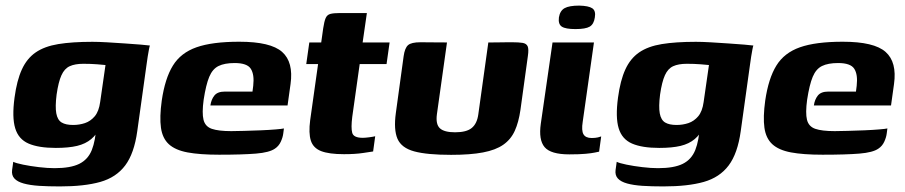

<svg xmlns="http://www.w3.org/2000/svg" viewBox="-20 -552 3261 692"><path d="M195.8 119.9Q153.5 119.9 120.7 117.8Q87.9 115.6 65.3 109.3Q42.8 103.1 32 91.4Q21.2 79.7 23.6 60.8Q24.6 55.4 25.8 45.3Q27 35.3 27.7 31.2Q37.5 36.1 63.2 41.4Q88.9 46.7 120.3 50.4Q151.7 54.1 176.6 54.1Q234.2 54.1 265.7 38.5Q297.2 22.9 310.9 -11.3Q324.5 -45.6 327.4 -100.1L344.2 -98.3Q329.2 -67.8 308.8 -50.7Q288.4 -33.6 257.9 -26.2Q227.4 -18.9 181 -18.9Q119.1 -18.9 82.9 -34.6Q46.7 -50.3 34.8 -89.8Q22.8 -129.2 32.4 -200.2Q40.7 -262.1 58.8 -301.6Q76.8 -341.1 108.5 -363Q140.2 -384.9 190.1 -393.1Q240 -401.3 313.1 -401.3Q334.8 -401.3 366.5 -399.5Q398.2 -397.6 430.5 -395.4Q462.8 -393.2 487.4 -391.2Q512 -389.2 520.3 -387.9Q519 -385.3 516.9 -374.1Q514.7 -362.9 512.4 -348.4Q510.1 -333.8 508.1 -318.5L474.8 -79.8Q463.7 1.1 431.2 44.3Q398.8 87.4 341.4 103.7Q284 119.9 195.8 119.9ZM243.4 -101.6Q265.7 -101.6 286 -108.3Q306.3 -115.1 321.4 -132.8Q336.4 -150.6 341 -184.2L360.2 -317.6Q353 -318.6 329.9 -320.3Q306.8 -322.1 280.6 -322.1Q250.2 -322.1 231.3 -313.4Q212.3 -304.8 201.5 -280.9Q190.6 -257 184 -211.1Q178.5 -167.2 182.9 -143.4Q187.3 -119.5 202.2 -110.5Q217.1 -101.6 243.4 -101.6Z M769.5 5.6Q699.9 5.6 655.8 -2.7Q611.7 -11 588.5 -32.3Q565.4 -53.6 560.1 -91.7Q554.7 -129.7 563 -189.7Q574.7 -269.5 603.1 -315.5Q631.4 -361.6 688.2 -381.6Q745 -401.6 842.4 -401.6Q955.6 -401.6 996.9 -364.8Q1038.2 -328.1 1027.2 -249.3L1016.4 -171.9H738.3Q741.3 -193.4 752.7 -207.7Q764.1 -221.9 789.9 -221.9H890L892.7 -243.2Q897.2 -283.3 884 -304Q870.8 -324.8 825.9 -324.8Q789.3 -324.8 767.7 -314.1Q746 -303.5 734.2 -275.2Q722.3 -246.8 714 -192.4Q707.5 -144.6 713.5 -120.3Q719.5 -96 743.4 -87.7Q767.3 -79.4 813.5 -79.4Q830.8 -79.4 859.8 -80.3Q888.8 -81.1 919.8 -82.3Q950.7 -83.6 974.1 -85.6Q997.4 -87.5 1003.3 -89.1L1000.9 -70.7Q999.2 -56.8 992 -41.2Q984.8 -25.5 971 -16.4Q951.2 -2.4 902.5 1.6Q853.8 5.6 769.5 5.6Z M1219.8 3.7Q1165.8 3.7 1137.3 -7.4Q1108.8 -18.6 1100.3 -45.4Q1091.8 -72.2 1097.9 -118.7L1126.4 -321.1H1083.8L1094.8 -399H1137.7L1144.9 -450.3Q1148.6 -475.1 1153.7 -486.8Q1158.8 -498.6 1170.6 -501.8Q1182.3 -505 1205.6 -505H1302.3Q1301.6 -500.9 1300.8 -494.9Q1300 -488.9 1298.7 -480.1L1287 -399H1384.2L1373.2 -321.1H1276.4L1249.6 -130.9Q1244.6 -91.2 1249.5 -73.2Q1254.4 -55.3 1287.4 -55.3Q1296.6 -55.3 1311.4 -57.3Q1326.3 -59.3 1332.3 -61L1324.8 -6.1Q1317.8 -5.1 1289.2 -0.7Q1260.7 3.7 1219.8 3.7Z M1591 -399 1554.7 -140.3Q1549.8 -104 1565.5 -89.6Q1581.1 -75.2 1620.2 -75.2Q1661.4 -75.2 1680.3 -90.8Q1699.2 -106.3 1703.8 -139.2L1740 -399Q1741 -399 1753.2 -399Q1765.4 -399 1781.2 -399.3Q1797 -399.7 1810.2 -399.7Q1823.4 -399.7 1826.4 -399.7Q1849.6 -399.7 1863.3 -397.5Q1877 -395.3 1881.7 -385.3Q1886.3 -375.2 1882.5 -349.7L1855.8 -156.1Q1849.4 -111.4 1835.3 -80.4Q1821.2 -49.4 1793.8 -30.3Q1766.5 -11.2 1720.9 -2.6Q1675.4 6.1 1605.8 6.1Q1518.9 6.1 1472.9 -6.4Q1426.9 -18.9 1412.6 -51.8Q1398.4 -84.8 1406.7 -144.8L1434.8 -349.7Q1438.9 -378.9 1450.7 -389.3Q1462.5 -399.7 1495.6 -399.7Q1520 -399.7 1543.3 -399.3Q1566.6 -399 1591 -399Z M2032 4.4Q1965 4.4 1942.9 -21.7Q1920.7 -47.8 1929.2 -106.6L1971.4 -399H2120.7L2080.2 -113.1Q2075.2 -81.5 2082.9 -68.1Q2090.6 -54.6 2112.5 -54.6Q2125.8 -54.6 2135 -56.8Q2144.2 -59 2146.8 -60.3L2139.3 -5.4Q2134.6 -4.4 2123.5 -2.1Q2112.3 0.3 2090.6 2.3Q2068.9 4.4 2032 4.4ZM2054 -447.2Q2018.4 -447.2 2004.9 -456Q1991.3 -464.9 1994.4 -489.3Q1998.4 -513.4 2014.9 -522.6Q2031.5 -531.8 2067.4 -531.8Q2101.5 -531.1 2114.7 -522.1Q2128 -513 2123.9 -489.3Q2120.5 -464.9 2105.4 -456Q2090.3 -447.2 2054 -447.2Z M2370.8 119.9Q2328.5 119.9 2295.7 117.8Q2262.9 115.6 2240.3 109.3Q2217.8 103.1 2207 91.4Q2196.2 79.7 2198.6 60.8Q2199.6 55.4 2200.8 45.3Q2202 35.3 2202.7 31.2Q2212.5 36.1 2238.2 41.4Q2263.9 46.7 2295.3 50.4Q2326.7 54.1 2351.6 54.1Q2409.2 54.1 2440.7 38.5Q2472.2 22.9 2485.9 -11.3Q2499.5 -45.6 2502.4 -100.1L2519.2 -98.3Q2504.2 -67.8 2483.8 -50.7Q2463.4 -33.6 2432.9 -26.2Q2402.4 -18.9 2356 -18.9Q2294.1 -18.9 2257.9 -34.6Q2221.7 -50.3 2209.8 -89.8Q2197.8 -129.2 2207.4 -200.2Q2215.7 -262.1 2233.8 -301.6Q2251.8 -341.1 2283.5 -363Q2315.2 -384.9 2365.1 -393.1Q2415 -401.3 2488.1 -401.3Q2509.8 -401.3 2541.5 -399.5Q2573.2 -397.6 2605.5 -395.4Q2637.8 -393.2 2662.4 -391.2Q2687 -389.2 2695.3 -387.9Q2694 -385.3 2691.9 -374.1Q2689.7 -362.9 2687.4 -348.4Q2685.1 -333.8 2683.1 -318.5L2649.8 -79.8Q2638.7 1.1 2606.2 44.3Q2573.8 87.4 2516.4 103.7Q2459 119.9 2370.8 119.9ZM2418.4 -101.6Q2440.7 -101.6 2461 -108.3Q2481.3 -115.1 2496.4 -132.8Q2511.4 -150.6 2516 -184.2L2535.2 -317.6Q2528 -318.6 2504.9 -320.3Q2481.8 -322.1 2455.6 -322.1Q2425.2 -322.1 2406.3 -313.4Q2387.3 -304.8 2376.5 -280.9Q2365.6 -257 2359 -211.1Q2353.5 -167.2 2357.9 -143.4Q2362.3 -119.5 2377.2 -110.5Q2392.1 -101.6 2418.4 -101.6Z M2944.5 5.6Q2874.9 5.6 2830.8 -2.7Q2786.7 -11 2763.5 -32.3Q2740.4 -53.6 2735.1 -91.7Q2729.7 -129.7 2738 -189.7Q2749.7 -269.5 2778.1 -315.5Q2806.4 -361.6 2863.2 -381.6Q2920 -401.6 3017.4 -401.6Q3130.6 -401.6 3171.9 -364.8Q3213.2 -328.1 3202.2 -249.3L3191.4 -171.9H2913.3Q2916.3 -193.4 2927.7 -207.7Q2939.1 -221.9 2964.9 -221.9H3065L3067.7 -243.2Q3072.2 -283.3 3059 -304Q3045.8 -324.8 3000.9 -324.8Q2964.3 -324.8 2942.7 -314.1Q2921 -303.5 2909.2 -275.2Q2897.3 -246.8 2889 -192.4Q2882.5 -144.6 2888.5 -120.3Q2894.5 -96 2918.4 -87.7Q2942.3 -79.4 2988.5 -79.4Q3005.8 -79.4 3034.8 -80.3Q3063.8 -81.1 3094.8 -82.3Q3125.7 -83.6 3149.1 -85.6Q3172.4 -87.5 3178.3 -89.1L3175.9 -70.7Q3174.2 -56.8 3167 -41.2Q3159.8 -25.5 3146 -16.4Q3126.2 -2.4 3077.5 1.6Q3028.8 5.6 2944.5 5.6Z"/></svg>

Font: Genos Thin
Style: Italic
Weight: 100
Italic angle: -8°
Designer: Robert E. Leuschke
Foundry: Robert E. Leuschke
Version: Version 1.010